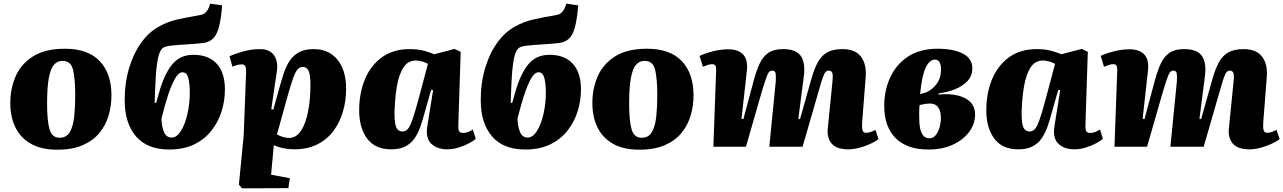

<svg xmlns="http://www.w3.org/2000/svg" viewBox="-20 -798 6978 1044"><path d="M292 16Q204 16 147.5 -16.5Q91 -49 63.5 -106Q36 -163 36 -238Q36 -317 65.5 -384Q95 -451 160.5 -492Q226 -533 333 -533Q459 -533 522.5 -465.5Q586 -398 586 -280Q586 -223 570.5 -170Q555 -117 520.5 -75Q486 -33 429.5 -8.5Q373 16 292 16ZM304 -49Q342 -49 360 -80.5Q378 -112 383.5 -164.5Q389 -217 389 -281Q389 -368 377.5 -417.5Q366 -467 320 -467Q292 -467 273.5 -446Q255 -425 245.5 -374.5Q236 -324 236 -233Q236 -143 249 -96Q262 -49 304 -49Z M900 15Q781 15 719.5 -56.5Q658 -128 658 -253Q658 -350 683 -431Q708 -512 750.5 -569.5Q793 -627 847 -655Q891 -680 944 -692Q997 -704 1068 -716Q1090 -719 1103 -735.5Q1116 -752 1123 -778L1188 -769Q1182 -696 1171 -653Q1160 -610 1139 -589Q1118 -568 1083 -564Q1039 -559 992.5 -556.5Q946 -554 911 -550Q876 -546 865 -537Q847 -522 838.5 -478.5Q830 -435 826.5 -372.5Q823 -310 821 -239L829 -238L853 -322Q885 -417 926 -458.5Q967 -500 1032 -500Q1114 -500 1158.5 -451.5Q1203 -403 1203 -311Q1203 -251 1185 -193Q1167 -135 1130 -88Q1093 -41 1036 -13Q979 15 900 15ZM972 -405Q951 -405 931 -369.5Q911 -334 892.5 -276.5Q874 -219 858 -153Q859 -111 871.5 -80.5Q884 -50 913 -50Q941 -50 963.5 -85.5Q986 -121 999 -177.5Q1012 -234 1012 -295Q1012 -342 1004 -373.5Q996 -405 972 -405Z M1318 -401Q1319 -427 1314 -437.5Q1309 -448 1294 -448Q1283 -448 1268 -444Q1253 -440 1244 -435L1228 -492Q1255 -505 1301.5 -518Q1348 -531 1393 -531Q1447 -531 1470.5 -496.5Q1494 -462 1485 -408L1455 -204L1466 -202L1499 -320Q1511 -363 1523.5 -401Q1536 -439 1555.5 -468Q1575 -497 1606 -514Q1637 -531 1686 -531Q1768 -531 1815 -473.5Q1862 -416 1862 -315Q1862 -251 1845 -192Q1828 -133 1793.5 -86.5Q1759 -40 1705.5 -13Q1652 14 1579 14Q1549 14 1518.5 7.5Q1488 1 1469 -9L1454 152L1556 171L1548 225L1296 226L1279 206L1305 -60ZM1627 -434Q1612 -434 1600.5 -423.5Q1589 -413 1575.5 -377.5Q1562 -342 1542 -269L1486 -67Q1521 -48 1552 -48Q1591 -48 1617 -87.5Q1643 -127 1655.5 -193Q1668 -259 1668 -336Q1668 -389 1658.5 -411.5Q1649 -434 1627 -434Z M2472 -119Q2471 -98 2475.5 -86.5Q2480 -75 2499 -75Q2512 -75 2526.5 -81Q2541 -87 2551 -94L2567 -43Q2555 -32 2530.5 -19Q2506 -6 2474.5 4Q2443 14 2411 14Q2358 14 2326 -15.5Q2294 -45 2303 -108L2335 -308L2324 -309L2290 -189Q2279 -148 2266.5 -111.5Q2254 -75 2235 -47Q2216 -19 2185.5 -2.5Q2155 14 2107 14Q2019 14 1976 -45Q1933 -104 1933 -197Q1933 -293 1965 -368.5Q1997 -444 2058 -487.5Q2119 -531 2208 -531Q2253 -531 2287 -521.5Q2321 -512 2341 -503L2452 -532L2485 -516ZM2168 -83Q2185 -83 2197 -96Q2209 -109 2222.5 -147Q2236 -185 2256 -260L2307 -451Q2294 -458 2276 -463.5Q2258 -469 2241 -469Q2198 -469 2173.5 -431Q2149 -393 2138 -328Q2127 -263 2125 -183Q2125 -124 2135.5 -103.5Q2146 -83 2168 -83Z M2836 15Q2717 15 2655.5 -56.5Q2594 -128 2594 -253Q2594 -350 2619 -431Q2644 -512 2686.5 -569.5Q2729 -627 2783 -655Q2827 -680 2880 -692Q2933 -704 3004 -716Q3026 -719 3039 -735.5Q3052 -752 3059 -778L3124 -769Q3118 -696 3107 -653Q3096 -610 3075 -589Q3054 -568 3019 -564Q2975 -559 2928.5 -556.5Q2882 -554 2847 -550Q2812 -546 2801 -537Q2783 -522 2774.5 -478.5Q2766 -435 2762.5 -372.5Q2759 -310 2757 -239L2765 -238L2789 -322Q2821 -417 2862 -458.5Q2903 -500 2968 -500Q3050 -500 3094.5 -451.5Q3139 -403 3139 -311Q3139 -251 3121 -193Q3103 -135 3066 -88Q3029 -41 2972 -13Q2915 15 2836 15ZM2908 -405Q2887 -405 2867 -369.5Q2847 -334 2828.5 -276.5Q2810 -219 2794 -153Q2795 -111 2807.5 -80.5Q2820 -50 2849 -50Q2877 -50 2899.5 -85.5Q2922 -121 2935 -177.5Q2948 -234 2948 -295Q2948 -342 2940 -373.5Q2932 -405 2908 -405Z M3457 16Q3369 16 3312.5 -16.5Q3256 -49 3228.5 -106Q3201 -163 3201 -238Q3201 -317 3230.5 -384Q3260 -451 3325.5 -492Q3391 -533 3498 -533Q3624 -533 3687.5 -465.5Q3751 -398 3751 -280Q3751 -223 3735.5 -170Q3720 -117 3685.5 -75Q3651 -33 3594.5 -8.5Q3538 16 3457 16ZM3469 -49Q3507 -49 3525 -80.5Q3543 -112 3548.5 -164.5Q3554 -217 3554 -281Q3554 -368 3542.5 -417.5Q3531 -467 3485 -467Q3457 -467 3438.5 -446Q3420 -425 3410.5 -374.5Q3401 -324 3401 -233Q3401 -143 3414 -96Q3427 -49 3469 -49Z M4198 -353Q4200 -383 4197.5 -398.5Q4195 -414 4179 -414Q4163 -414 4154 -394Q4145 -374 4128 -319L4036 0H3859L3874 -415Q3874 -435 3869.5 -442Q3865 -449 3851 -449Q3840 -449 3827.5 -444.5Q3815 -440 3802 -435L3784 -494Q3813 -508 3856.5 -519Q3900 -530 3941 -530Q3994 -530 4021 -501.5Q4048 -473 4041 -413L4012 -152L4022 -150L4080 -366Q4094 -417 4111.5 -454Q4129 -491 4158.5 -511Q4188 -531 4238 -531Q4307 -531 4333.5 -495Q4360 -459 4351 -385L4321 -152L4330 -150L4391 -366Q4406 -420 4425.5 -457Q4445 -494 4477 -512.5Q4509 -531 4561 -531Q4630 -531 4661.5 -490Q4693 -449 4687 -377L4668 -134Q4666 -103 4670 -89.5Q4674 -76 4690 -76Q4712 -76 4740 -92L4757 -42Q4740 -28 4711 -15Q4682 -2 4651 6Q4620 14 4594 14Q4529 14 4502.5 -17Q4476 -48 4481 -99L4507 -359Q4510 -391 4505 -402.5Q4500 -414 4486 -414Q4476 -414 4469 -406.5Q4462 -399 4454 -376.5Q4446 -354 4433 -308L4344 0H4163Z M5027 15Q4911 15 4849.5 -47.5Q4788 -110 4788 -222Q4788 -306 4820.5 -377Q4853 -448 4917.5 -490.5Q4982 -533 5079 -533Q5164 -533 5215.5 -506.5Q5267 -480 5267 -427Q5267 -385 5240.5 -357Q5214 -329 5172 -312.5Q5130 -296 5083 -290V-284Q5174 -292 5228 -264Q5282 -236 5282 -175Q5282 -126 5251 -82.5Q5220 -39 5162.5 -12Q5105 15 5027 15ZM4983 -286 5014 -295Q5050 -310 5073.5 -342.5Q5097 -375 5097 -421Q5097 -445 5088.5 -459.5Q5080 -474 5064 -474Q5035 -474 5014 -431.5Q4993 -389 4983 -286ZM5034 -46Q5054 -46 5067.5 -62.5Q5081 -79 5088.5 -104.5Q5096 -130 5096 -157Q5096 -193 5081.5 -214Q5067 -235 5037 -235Q5024 -235 5009 -232.5Q4994 -230 4980 -227Q4978 -202 4978 -179.5Q4978 -157 4979 -134Q4981 -93 4994 -69.5Q5007 -46 5034 -46Z M5882 -119Q5881 -98 5885.5 -86.5Q5890 -75 5909 -75Q5922 -75 5936.5 -81Q5951 -87 5961 -94L5977 -43Q5965 -32 5940.5 -19Q5916 -6 5884.5 4Q5853 14 5821 14Q5768 14 5736 -15.5Q5704 -45 5713 -108L5745 -308L5734 -309L5700 -189Q5689 -148 5676.5 -111.5Q5664 -75 5645 -47Q5626 -19 5595.5 -2.5Q5565 14 5517 14Q5429 14 5386 -45Q5343 -104 5343 -197Q5343 -293 5375 -368.5Q5407 -444 5468 -487.5Q5529 -531 5618 -531Q5663 -531 5697 -521.5Q5731 -512 5751 -503L5862 -532L5895 -516ZM5578 -83Q5595 -83 5607 -96Q5619 -109 5632.5 -147Q5646 -185 5666 -260L5717 -451Q5704 -458 5686 -463.5Q5668 -469 5651 -469Q5608 -469 5583.5 -431Q5559 -393 5548 -328Q5537 -263 5535 -183Q5535 -124 5545.5 -103.5Q5556 -83 5578 -83Z M6379 -353Q6381 -383 6378.5 -398.5Q6376 -414 6360 -414Q6344 -414 6335 -394Q6326 -374 6309 -319L6217 0H6040L6055 -415Q6055 -435 6050.5 -442Q6046 -449 6032 -449Q6021 -449 6008.5 -444.5Q5996 -440 5983 -435L5965 -494Q5994 -508 6037.5 -519Q6081 -530 6122 -530Q6175 -530 6202 -501.5Q6229 -473 6222 -413L6193 -152L6203 -150L6261 -366Q6275 -417 6292.5 -454Q6310 -491 6339.5 -511Q6369 -531 6419 -531Q6488 -531 6514.5 -495Q6541 -459 6532 -385L6502 -152L6511 -150L6572 -366Q6587 -420 6606.5 -457Q6626 -494 6658 -512.5Q6690 -531 6742 -531Q6811 -531 6842.5 -490Q6874 -449 6868 -377L6849 -134Q6847 -103 6851 -89.5Q6855 -76 6871 -76Q6893 -76 6921 -92L6938 -42Q6921 -28 6892 -15Q6863 -2 6832 6Q6801 14 6775 14Q6710 14 6683.5 -17Q6657 -48 6662 -99L6688 -359Q6691 -391 6686 -402.5Q6681 -414 6667 -414Q6657 -414 6650 -406.5Q6643 -399 6635 -376.5Q6627 -354 6614 -308L6525 0H6344Z"/></svg>

Font: Literata 36pt ExtraBold
Style: Italic
Weight: 800
Italic angle: -2°
Designer: Latin by Veronika Burian and Jose Scaglione. Greek by Irene Vlachou. Cyrillic by Vera Evstafieva
Foundry: TypeTogether
Version: Version 3.002